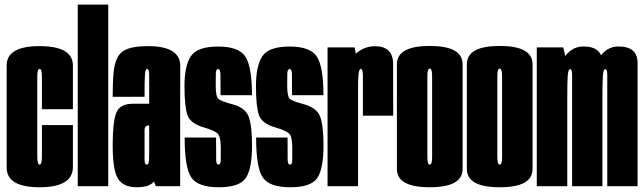

<svg xmlns="http://www.w3.org/2000/svg" viewBox="-20 -805 2785 830"><path d="M151.2 4.5Q8.8 4.5 8.8 -80.9Q8.8 -166.4 8.8 -298.6Q8.8 -438.9 8.8 -522.2Q8.8 -605.6 151.2 -605.6Q295.2 -605.6 295.2 -521.5Q295.2 -437.4 295.2 -332.9H161.2Q161.2 -441.5 161.2 -474.2Q161.2 -506.9 151.2 -506.9Q141.2 -506.9 141.2 -474.2Q141.2 -441.5 141.2 -298.6Q141.2 -166.4 141.2 -129.9Q141.2 -93.5 151.2 -93.5Q161.2 -93.5 161.2 -129.9Q161.2 -166.4 161.2 -264.4H295.2Q295.2 -171.6 295.2 -83.6Q295.2 4.5 151.2 4.5Z M316.1 0V-785H447.9V0Z M653.6 0 624.9 -73.8V-378.4Q624.9 -452.8 624.9 -479.8Q624.9 -506.9 616.2 -506.9L620 -605.6Q759.2 -605.6 759.1 -519.9Q758.9 -434.2 758.9 -298.1V0ZM570.9 4.5Q513.6 4.5 490.4 -32.2Q467.1 -69 467.1 -178.5Q467.1 -278.2 482.7 -317.4Q498.2 -356.5 554 -356.5Q591.1 -356.5 629.4 -356.5V-262.2Q625.2 -262.2 620.1 -262.2Q604.9 -262.2 604.9 -242.2Q604.9 -222.1 604.9 -180Q604.9 -137.8 604.9 -115.6Q604.9 -93.5 614.1 -93.5Q622 -93.5 623.4 -105.7Q624.9 -117.9 624.9 -147.5L664.4 -135Q664.4 -68.6 651.6 -32.1Q638.8 4.5 570.9 4.5ZM467.1 -386.4Q467.1 -449.4 471.1 -491.8Q475 -534.1 489.4 -559.2Q503.8 -584.2 534.7 -594.9Q565.6 -605.6 620 -605.6L620.2 -559.1L616.2 -506.9Q612 -506.9 609.8 -501.2Q607.6 -495.5 606.6 -482.1Q605.5 -468.6 605.2 -445.1Q604.9 -421.6 604.9 -386.4Z M925.2 4.5Q835.5 4.5 806.9 -38.1Q778.2 -80.6 778.2 -210.4H914Q914 -134.2 914.5 -113.9Q915 -93.5 924.5 -93.5Q934 -93.5 934.2 -111Q934.5 -128.5 934.5 -163.5Q934.5 -213.8 921.4 -227Q908.4 -240.2 863.8 -253.4Q803 -270.4 790.2 -307.7Q777.5 -345 777.5 -432.9Q777.5 -521.2 805.4 -562.5Q833.2 -603.8 923 -603.8Q1012.8 -603.8 1041 -559.8Q1069.2 -515.9 1069.2 -393.5H933.5Q933.5 -462.2 933 -484.4Q932.5 -506.5 923 -506.5Q913.5 -506.5 913 -486.8Q912.5 -467 912.5 -434Q912.5 -385.8 925.5 -376.2Q938.5 -366.8 981.5 -355.2Q1040.5 -340 1055 -300.7Q1069.5 -261.4 1069.5 -176.6Q1069.5 -74.2 1042.1 -34.9Q1014.8 4.5 925.2 4.5Z M1234.2 4.5Q1144.5 4.5 1115.9 -38.1Q1087.2 -80.6 1087.2 -210.4H1223Q1223 -134.2 1223.5 -113.9Q1224 -93.5 1233.5 -93.5Q1243 -93.5 1243.2 -111Q1243.5 -128.5 1243.5 -163.5Q1243.5 -213.8 1230.4 -227Q1217.4 -240.2 1172.8 -253.4Q1112 -270.4 1099.2 -307.7Q1086.5 -345 1086.5 -432.9Q1086.5 -521.2 1114.4 -562.5Q1142.2 -603.8 1232 -603.8Q1321.8 -603.8 1350 -559.8Q1378.2 -515.9 1378.2 -393.5H1242.5Q1242.5 -462.2 1242 -484.4Q1241.5 -506.5 1232 -506.5Q1222.5 -506.5 1222 -486.8Q1221.5 -467 1221.5 -434Q1221.5 -385.8 1234.5 -376.2Q1247.5 -366.8 1290.5 -355.2Q1349.5 -340 1364 -300.7Q1378.5 -261.4 1378.5 -176.6Q1378.5 -74.2 1351.1 -34.9Q1323.8 4.5 1234.2 4.5Z M1548.8 -305Q1548.8 -445 1548.8 -476.1Q1548.8 -507.2 1540.1 -507.2Q1532.1 -507.2 1529.9 -482.8Q1527.8 -458.2 1527.8 -435.5L1477.1 -442.5Q1477.1 -535 1514.9 -570.1Q1552.6 -605.2 1600.9 -605.2Q1679 -605.2 1679.4 -528.5Q1679.8 -451.8 1679.8 -305ZM1396 0V-600H1512.8L1527.8 -524.1V0Z M1837.8 4.5Q1695.8 4.5 1695.8 -74.5Q1695.8 -153.5 1695.8 -300.7Q1695.8 -447.9 1695.8 -527.1Q1695.8 -606.4 1837.8 -606.4Q1979.8 -606.4 1979.8 -527.1Q1979.8 -447.9 1979.8 -300.7Q1979.8 -153.5 1979.8 -74.5Q1979.8 4.5 1837.8 4.5ZM1837.8 -93.5Q1848 -93.5 1848 -124.6Q1848 -155.8 1848 -300.7Q1848 -445.6 1848 -477Q1848 -508.4 1837.8 -508.4Q1827.5 -508.4 1827.5 -477Q1827.5 -445.6 1827.5 -300.7Q1827.5 -155.8 1827.5 -124.6Q1827.5 -93.5 1837.8 -93.5Z M2140.2 4.5Q1998.2 4.5 1998.2 -74.5Q1998.2 -153.5 1998.2 -300.7Q1998.2 -447.9 1998.2 -527.1Q1998.2 -606.4 2140.2 -606.4Q2282.2 -606.4 2282.2 -527.1Q2282.2 -447.9 2282.2 -300.7Q2282.2 -153.5 2282.2 -74.5Q2282.2 4.5 2140.2 4.5ZM2140.2 -93.5Q2150.5 -93.5 2150.5 -124.6Q2150.5 -155.8 2150.5 -300.7Q2150.5 -445.6 2150.5 -477Q2150.5 -508.4 2140.2 -508.4Q2130 -508.4 2130 -477Q2130 -445.6 2130 -300.7Q2130 -155.8 2130 -124.6Q2130 -93.5 2140.2 -93.5Z M2300.5 0V-600H2415L2432.2 -524.4V0ZM2453.2 0V-373.1Q2453.2 -455.8 2453.2 -480.9Q2453.2 -506.1 2444.5 -506.1Q2436.6 -506.1 2434.4 -480.1Q2432.2 -454 2432.2 -376.9L2381 -424.8Q2381 -489.1 2413.3 -546.6Q2445.6 -604.1 2501.8 -604.1Q2584.2 -604.1 2584.2 -532.4Q2584.2 -460.8 2584.2 -395.9V0ZM2605.2 0V-373.1Q2605.2 -455.8 2605.2 -480.9Q2605.2 -506.1 2596.5 -506.1Q2588.6 -506.1 2586.4 -480.1Q2584.2 -454 2584.2 -376.9L2533 -424.8Q2533 -489.1 2565.3 -546.6Q2597.6 -604.1 2653.8 -604.1Q2736.2 -604.1 2736.2 -532.4Q2736.2 -460.8 2736.2 -395.9V0Z"/></svg>

Font: Anybody UltraCondensed Thin
Style: Regular
Weight: 100
Width: 1
Designer: Tyler Finck
Foundry: Etcetera Type Company
Version: Version 1.110